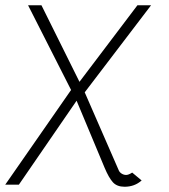

<svg xmlns="http://www.w3.org/2000/svg" viewBox="-26 -705 643 732"><path d="M277 -393 498 -685H550L297 -353L427 -55Q430 -48 438 -43Q446 -38 455 -38Q464 -38 478 -47L514 -17Q487 7 449 7Q420 7 404.5 -10Q389 -27 373 -65L266 -321L46 -1H-6L245 -362L81 -685H132Z"/></svg>

Font: Bellota Light
Style: Italic
Weight: 300
Italic angle: -7.5°
Designer: Kemie Guaida
Foundry: Kemie Guaida
Version: Version 4.001